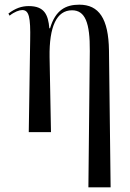

<svg xmlns="http://www.w3.org/2000/svg" viewBox="-20 -565 555 821"><path d="M358 236H453L446 -349C444 -486 403 -545 319 -545C261 -545 217 -522 194 -444H191C186 -502 170 -539 103 -539C73 -539 46 -530 16 -507L21 -498C42 -515 63 -522 75 -522C104 -522 111 -492 109 -393L103 0H198L192 -321C190 -451 222 -521 288 -521C344 -521 365 -468 364 -347Z"/></svg>

Font: Noto Serif Display ExtraCondensed
Style: Regular
Weight: 400
Width: 2
Designer: Monotype Design Team
Foundry: Monotype Imaging Inc.
Version: Version 2.009